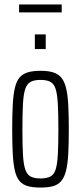

<svg xmlns="http://www.w3.org/2000/svg" viewBox="-20 -837 364 865"><path d="M163 8Q128 8 105 1.5Q82 -5 68 -21.5Q54 -38 47 -68Q40 -98 37.5 -143.5Q35 -189 35 -254Q35 -319 37.5 -365Q40 -411 47 -441Q54 -471 68 -487.5Q82 -504 105 -511Q128 -518 163 -518Q197 -518 219.5 -511Q242 -504 256 -487.5Q270 -471 277.5 -441Q285 -411 287.5 -365Q290 -319 290 -254Q290 -189 287.5 -143.5Q285 -98 277.5 -68Q270 -38 256 -21.5Q242 -5 219.5 1.5Q197 8 163 8ZM163 -33Q190 -33 206.5 -41.5Q223 -50 230.5 -73Q238 -96 240.5 -139.5Q243 -183 243 -254Q243 -325 240.5 -369Q238 -413 230.5 -436.5Q223 -460 206.5 -468.5Q190 -477 163 -477Q135 -477 118.5 -468.5Q102 -460 94 -437Q86 -414 83.5 -369.5Q81 -325 81 -254Q81 -183 83.5 -139.5Q86 -96 94 -73Q102 -50 118.5 -41.5Q135 -33 163 -33ZM137 -616V-682H186V-616ZM66 -781V-817H258V-781Z"/></svg>

Font: Saira UltraCondensed Light
Style: Regular
Weight: 300
Width: 1
Designer: Hector Gatti with collaboration of the Omnibus-Type team
Foundry: Omnibus-Type
Version: Version 1.101